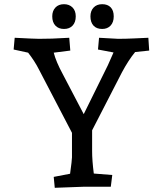

<svg xmlns="http://www.w3.org/2000/svg" viewBox="-20 -890 778 915"><path d="M114 -639 45 -654 50 -710Q145 -705 166 -705Q229 -705 289 -709L310 -710L315 -649L236 -639Q247 -596 279 -537L379 -346L494 -579Q511 -616 521 -640L447 -654L452 -710Q530 -705 543 -705Q579 -705 621 -707Q663 -709 687 -710L691 -649L624 -642Q592 -603 561 -545L419 -269V-170Q419 -125 427 -63L515 -56L508 0H377L241 5L236 -47L314 -62Q323 -127 323 -140V-257L166 -558Q146 -598 114 -639ZM411 -812Q411 -838 426 -854Q441 -870 467 -870Q493 -870 507.5 -855Q522 -840 522 -812Q522 -784 507 -768Q492 -752 467 -752Q440 -752 425.5 -768Q411 -784 411 -812ZM229 -812Q229 -838 244 -854Q259 -870 285 -870Q310 -870 325.5 -854.5Q341 -839 341 -812Q341 -784 326 -768Q311 -752 285 -752Q259 -752 244 -768Q229 -784 229 -812Z"/></svg>

Font: Andada Pro Medium
Style: Regular
Weight: 500
Designer: Carolina Giovagnoli
Foundry: Huerta Tipografica
Version: Version 3.005; ttfautohint (v1.8.4)